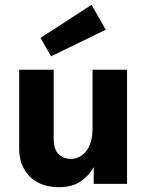

<svg xmlns="http://www.w3.org/2000/svg" viewBox="-20 -767 614 801"><path d="M421 -643 193 -532 149 -609 362 -747ZM510 0H371V-70Q353 -36 317.5 -11Q282 14 225 14Q191 14 161 4Q131 -6 108.5 -26.5Q86 -47 73 -77Q60 -107 60 -148V-476H204V-191Q204 -142 225.5 -123Q247 -104 276 -104Q293 -104 309 -111.5Q325 -119 338 -134.5Q351 -150 358.5 -174Q366 -198 366 -231V-476H510Z"/></svg>

Font: Post Grotesk Bold
Style: Bold
Weight: 700
Version: Version 1.0